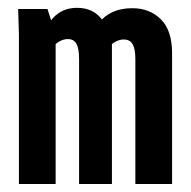

<svg xmlns="http://www.w3.org/2000/svg" viewBox="-20 -460 478 480"><path d="M27.3 -374 25.4 -437.5H98.6L119.1 -375V0H27.3ZM149.4 -362.3Q139.6 -362.3 129.4 -356.9Q119.1 -351.6 112.3 -341.8L100.6 -396.5Q108.4 -415 127.4 -427.7Q146.5 -440.4 172.9 -440.4Q204.1 -440.4 224.6 -422.4Q245.1 -404.3 250 -373H259.8V0H177.7V-312.5Q177.7 -337.9 171.4 -350.1Q165 -362.3 149.4 -362.3ZM289.1 -361.3Q280.3 -361.3 270 -356.4Q259.8 -351.6 252 -341.8L226.6 -402.3Q241.2 -420.9 262.2 -430.2Q283.2 -439.5 310.5 -439.5Q354.5 -439.5 382.3 -411.6Q410.2 -383.8 410.2 -327.1V0H318.4V-312.5Q318.4 -337.9 311.5 -349.6Q304.7 -361.3 289.1 -361.3Z"/></svg>

Font: Sudo Var
Style: Regular
Weight: 400
Monospace: yes
Designer: Jens Kutilek
Foundry: Jens Kutilek
Version: Version 0.065;FEAKit 1.0